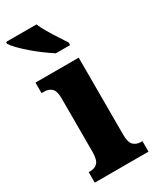

<svg xmlns="http://www.w3.org/2000/svg" viewBox="-217 -825 726 885"><g transform="rotate(-30 146.5 -383.0)"><path d="M10 0V-56H19Q43 -56 57.5 -71Q72 -86 72 -129V-413Q72 -452 57 -466Q42 -480 19 -480H4V-536H234V-127Q234 -85 249 -70.5Q264 -56 287 -56H296V0ZM153 -606Q131 -620 104.5 -639.5Q78 -659 52.5 -681Q27 -703 7.5 -723Q-12 -743 -20 -756V-766H142Q151 -744 167 -717Q183 -690 200 -664Q217 -638 229 -619V-606Z"/></g></svg>

Font: Noto Serif Tamil ExtraCondensed Black
Style: Regular
Weight: 900
Width: 2
Designer: Indian Type Foundry, Tom Grace, and the Monotype Design Team
Foundry: Monotype Imaging Inc.
Version: Version 2.004; ttfautohint (v1.8.4.7-5d5b)